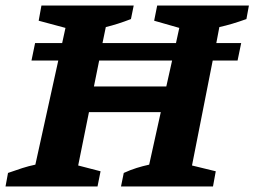

<svg xmlns="http://www.w3.org/2000/svg" viewBox="-32 -675 921 695"><path d="M-12 0 -3 -49Q25 -59 48.5 -66.5Q72 -74 96 -79L179 -456H82L95 -519H193L205 -574L108 -600L118 -655H452L442 -606Q393 -587 351 -577L339 -519H605L617 -574L526 -600L537 -655H869L860 -606Q832 -596 808.5 -589Q785 -582 762 -577L751 -519H841L828 -456H738L663 -76L749 -55L739 0H406L416 -49Q440 -60 462.5 -67Q485 -74 508 -79L550 -269H290L251 -76L332 -55L321 0ZM308 -362H570L591 -456H327Z"/></svg>

Font: Piazzolla
Style: Bold Italic
Weight: 700
Italic angle: -11.3°
Designer: Juan Pablo del Peral
Foundry: Huerta Tipografica
Version: Version 1.330